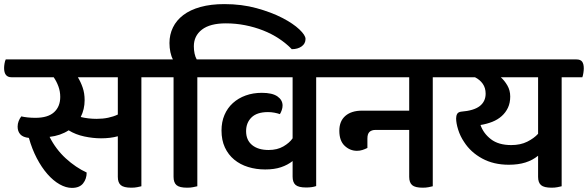

<svg xmlns="http://www.w3.org/2000/svg" viewBox="-54 -905 2869 937"><path d="M636 -528V4Q628 6 615.5 8.5Q603 11 587 11Q550 11 535.5 -1.5Q521 -14 521 -42V-240Q503 -235 482.5 -232.5Q462 -230 439 -230Q400 -230 357.5 -239Q315 -248 281 -269Q241 -243 188 -237Q203 -207 223 -180.5Q243 -154 267 -132Q291 -110 317 -92.5Q343 -75 369 -63Q369 -32 351.5 -10Q334 12 297 12Q268 12 237 -5.5Q206 -23 177.5 -55.5Q149 -88 125.5 -133Q102 -178 87 -232Q58 -235 45 -249.5Q32 -264 32 -287Q32 -301 37 -314Q42 -327 50 -337Q62 -334 80.5 -332Q99 -330 119 -330Q180 -330 210 -357.5Q240 -385 240 -432Q240 -459 231 -483.5Q222 -508 208 -528H2Q-34 -528 -34 -573Q-34 -582 -32 -594.5Q-30 -607 -26 -615H708Q728 -615 736 -604Q744 -593 744 -571Q744 -562 742 -549Q740 -536 737 -528ZM418 -325Q448 -325 474 -330.5Q500 -336 521 -346V-528H326Q340 -505 349.5 -477.5Q359 -450 359 -416Q359 -372 340 -334Q377 -325 418 -325Z M909 -528V4Q900 6 888 8.5Q876 11 859 11Q822 11 807.5 -1.5Q793 -14 793 -42V-528H718Q698 -528 690 -539Q682 -550 682 -573Q682 -582 684 -594.5Q686 -607 689 -615H790Q782 -629 777.5 -650.5Q773 -672 773 -695Q773 -736 790 -771Q807 -806 840.5 -831.5Q874 -857 924.5 -871Q975 -885 1041 -885Q1126 -885 1198.5 -865Q1271 -845 1324 -817.5Q1377 -790 1407 -761.5Q1437 -733 1437 -715Q1437 -692 1418 -678.5Q1399 -665 1370 -665Q1343 -693 1307.5 -716.5Q1272 -740 1230 -756.5Q1188 -773 1142 -782Q1096 -791 1048 -791Q971 -791 931.5 -760.5Q892 -730 892 -679Q892 -661 895.5 -644Q899 -627 906 -615H981Q1017 -615 1017 -571Q1017 -562 1014.5 -549Q1012 -536 1009 -528Z M1489 -528V3Q1470 10 1440 10Q1403 10 1388.5 -2.5Q1374 -15 1374 -43V-119Q1350 -100 1317.5 -89Q1285 -78 1240 -78Q1196 -78 1157 -90Q1118 -102 1089 -126Q1060 -150 1043.5 -185.5Q1027 -221 1027 -268Q1027 -310 1041.5 -344Q1056 -378 1082.5 -402Q1109 -426 1145 -439Q1181 -452 1224 -452Q1275 -452 1300 -434.5Q1325 -417 1325 -390Q1325 -379 1321 -367.5Q1317 -356 1312 -348Q1301 -352 1285.5 -355Q1270 -358 1254 -358Q1200 -358 1173.5 -332Q1147 -306 1147 -265Q1147 -221 1176.5 -197Q1206 -173 1257 -173Q1299 -173 1329 -190.5Q1359 -208 1374 -230V-528H988Q952 -528 952 -573Q952 -582 954 -594.5Q956 -607 960 -615H1561Q1581 -615 1589 -604Q1597 -593 1597 -571Q1597 -562 1595 -549Q1593 -536 1590 -528Z M2058 -528V4Q2050 6 2037.5 8.5Q2025 11 2009 11Q1972 11 1957.5 -1.5Q1943 -14 1943 -42V-271H1779Q1760 -271 1749.5 -261.5Q1739 -252 1739 -229V-183Q1727 -177 1714.5 -173Q1702 -169 1688 -169Q1654 -169 1628 -193.5Q1602 -218 1602 -267Q1602 -314 1631.5 -339.5Q1661 -365 1713 -365H1943V-528H1568Q1532 -528 1532 -573Q1532 -582 1534 -594.5Q1536 -607 1540 -615H2131Q2167 -615 2167 -571Q2167 -562 2164.5 -549Q2162 -536 2159 -528Z M2687 -528V4Q2679 6 2666.5 8.5Q2654 11 2638 11Q2601 11 2586.5 -1.5Q2572 -14 2572 -42V-145Q2545 -123 2510 -112Q2475 -101 2429 -101Q2355 -101 2299 -131.5Q2243 -162 2211 -212Q2192 -240 2182 -272Q2172 -304 2172 -327Q2172 -340 2177 -349Q2182 -358 2196 -360Q2259 -365 2287.5 -387.5Q2316 -410 2316 -448Q2316 -476 2302 -496Q2288 -516 2264 -528H2137Q2101 -528 2101 -573Q2101 -582 2103 -594.5Q2105 -607 2109 -615H2759Q2779 -615 2787 -604Q2795 -593 2795 -571Q2795 -562 2793 -549Q2791 -536 2788 -528ZM2441 -197Q2486 -197 2519 -213.5Q2552 -230 2572 -252V-528H2390Q2408 -512 2422 -488Q2436 -464 2436 -434Q2436 -403 2425 -379.5Q2414 -356 2394.5 -338.5Q2375 -321 2348.5 -310.5Q2322 -300 2291 -295Q2305 -254 2342 -225.5Q2379 -197 2441 -197Z"/></svg>

Font: Baloo 2 SemiBold
Style: Regular
Weight: 600
Designer: Sarang Kulkarni and Ek Type
Foundry: Ek Type
Version: Version 1.640;hotconv 1.0.111;makeotfexe 2.5.65597; ttfautoh